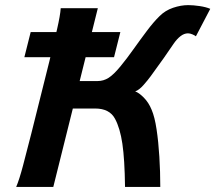

<svg xmlns="http://www.w3.org/2000/svg" viewBox="-20 -738 850 758"><path d="M366.2 -705.6 190.4 0H43.9Q56.2 -28.8 70.8 -84Q85.4 -139.2 103.5 -210.4L174.8 -495.6Q192.4 -566.9 205.1 -621.8Q217.8 -676.8 219.7 -705.6ZM260.3 -309.6 287.1 -418H365.2Q388.7 -418 408.7 -430.7Q428.7 -443.4 455.6 -476.1Q480.5 -506.3 506.8 -543.5Q533.2 -580.6 559.6 -615.7Q585.9 -650.9 609.9 -674.3Q632.3 -696.8 663.3 -707.3Q694.3 -717.8 723.1 -717.8Q742.7 -717.8 767.8 -714.1Q793 -710.4 810.1 -703.1L753.4 -594.7Q748.5 -598.6 739.3 -602.5Q730 -606.4 722.2 -606.4Q707 -606.4 692.6 -595.2Q678.2 -584 665.5 -565.4Q649.4 -541.5 626.7 -509Q604 -476.6 575.2 -437.5Q563.5 -421.4 546.4 -402.1Q529.3 -382.8 513.7 -377Q527.8 -372.6 547.4 -353Q566.9 -333.5 578.6 -304.7Q590.8 -276.4 598.1 -227.5Q605.5 -178.7 609.1 -119.4Q612.8 -60.1 612.8 0H473.6Q472.2 -109.4 463.1 -170.7Q454.1 -231.9 434.1 -269Q412.6 -309.6 355.5 -309.6ZM76.2 -512.2 101.1 -611.3H455.1L430.2 -512.2Z"/></svg>

Font: Andika
Style: Bold Italic
Weight: 700
Italic angle: -14°
Designer: Victor Gaultney, Annie Olsen, Julie Remington, Don Collingsworth, Eric Hays, Becca Hirsbrunner
Foundry: SIL International
Version: Version 6.101